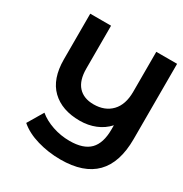

<svg xmlns="http://www.w3.org/2000/svg" viewBox="-159 -612 875 919"><g transform="rotate(30 278.5 -153.0)"><path d="M557 -491V-75Q557 185 302 185Q235 185 173.5 167Q112 149 73 115L124 29Q155 55 200.5 70.5Q246 86 295 86Q371 86 406.5 50Q442 14 442 -62V-85Q414 -54 374.5 -38Q335 -22 289 -22Q190 -22 133.5 -76.5Q77 -131 77 -239V-491H192V-254Q192 -189 222 -156Q252 -123 307 -123Q369 -123 405.5 -161Q442 -199 442 -270V-491Z"/></g></svg>

Font: Montserrat Ace
Style: Bold
Weight: 600
Designer: Julieta Ulanovsky
Foundry: Julieta Ulanovsky
Version: Version 1